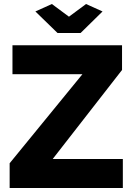

<svg xmlns="http://www.w3.org/2000/svg" viewBox="-20 -935 665 955"><path d="M28 -123 390 -566H42V-710H587V-587L242 -144H591V0H28ZM238 -915 323 -852 408 -915 490 -878 381 -771H266L156 -878Z"/></svg>

Font: Raleway ExtraBold
Style: Regular
Weight: 800
Designer: Matt McInerney, Pablo Impallari, Rodrigo Fuenzalida
Foundry: Matt McInerney, Pablo Impallari, Rodrigo Fuenzalida
Version: Version 4.026